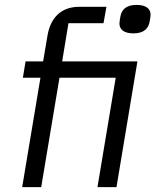

<svg xmlns="http://www.w3.org/2000/svg" viewBox="-20 -768 640 788"><path d="M71 0H149.1L224.1 -448.9H454.9L380 0H458.1L544 -516H235.1L261 -672.9H404.8L416.9 -740.1H305C225.9 -740.1 186.1 -688.9 175.1 -622.9L157 -516H84.9L73.9 -448.9H146ZM470.2 -671.2C470.2 -649.9 485.1 -631 528.1 -631C573.9 -631 589.8 -654.8 594.1 -679C595.2 -685 598 -699.9 598 -708.1C598 -729 583.1 -747.9 540.1 -747.9C494 -747.9 478 -724.1 474.1 -699.9C473 -693.9 470.2 -679 470.2 -671.2Z"/></svg>

Font: Margiela Mono Italic Italic
Style: Regular
Weight: 400
Designer: Mike Abbink, Paul van der Laan, Pieter van Rosmalen
Foundry: Bold Monday
Version: Version 2.003 2021